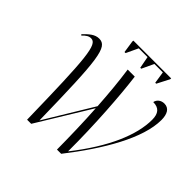

<svg xmlns="http://www.w3.org/2000/svg" viewBox="-213 -1082 1286 1286"><g transform="rotate(45 430.5 -439.0)"><path d="M357 -782H367L407 -867H490L506 -782H515L555 -867H635L648 -782H657L702 -869L703 -878H345L344 -869ZM216 0H255L487 -380C495 -255 498 -127 499 0H539C718 -229 854 -462 854 -635C854 -691 834 -727 790 -727C759 -727 735 -708 730 -681C785 -681 809 -651 809 -592C809 -448 731 -261 560 -44C561 -297 542 -559 522 -714H455C470 -611 479 -505 486 -398L278 -55C267 -623 255 -726 174 -726C133 -726 103 -698 68 -662L74 -655C97 -679 113 -689 134 -689C194 -689 204 -574 216 0Z"/></g></svg>

Font: Noto Serif Display SemiCondensed Light
Style: Italic
Weight: 300
Width: 4
Italic angle: -12°
Designer: Monotype Design Team
Foundry: Monotype Imaging Inc.
Version: Version 2.009